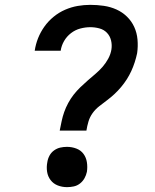

<svg xmlns="http://www.w3.org/2000/svg" viewBox="-20 -763 640 791"><path d="M226 -225Q230 -245 234 -264Q238 -283 244.5 -301.5Q251 -320 261 -338.5Q271 -357 283.5 -373Q296 -389 311 -403.5Q326 -418 341.5 -431.5Q357 -445 373 -458.5Q389 -472 402.5 -487.5Q416 -503 426 -521.5Q436 -540 439 -559Q442 -578 437.5 -596.5Q433 -615 420.5 -628Q408 -641 389.5 -646Q371 -651 352 -651Q332 -651 311 -645.5Q290 -640 272.5 -626.5Q255 -613 244 -594Q233 -575 230 -554Q230 -554 230 -554Q230 -554 230 -554H123Q123 -554 123 -554Q123 -554 123 -554Q123 -554 123 -554Q123 -554 123 -554Q127 -581 137 -606Q147 -631 163 -653.5Q179 -676 201 -694Q223 -712 248.5 -723Q274 -734 300 -738.5Q326 -743 352 -743Q380 -743 407.5 -739Q435 -735 459.5 -724Q484 -713 503 -694.5Q522 -676 533 -652Q544 -628 546.5 -600Q549 -572 545 -544Q541 -525 535 -506.5Q529 -488 521 -470.5Q513 -453 502.5 -436.5Q492 -420 479 -404.5Q466 -389 451.5 -375.5Q437 -362 421 -350Q405 -338 389 -325.5Q373 -313 361.5 -297Q350 -281 344.5 -262.5Q339 -244 336 -225ZM256 8Q236 8 218 1Q200 -6 188.5 -21Q177 -36 174 -55.5Q171 -75 175 -95Q177 -109 184 -122Q191 -135 203 -143.5Q215 -152 228.5 -155Q242 -158 256 -158Q276 -158 294.5 -151Q313 -144 324 -129Q335 -114 338 -94.5Q341 -75 338 -55Q335 -41 328 -28.5Q321 -16 309.5 -7Q298 2 284 5Q270 8 256 8Z"/></svg>

Font: Iosevka Slab SmBdExObl
Style: Regular
Weight: 600
Width: 7
Italic angle: -9°
Monospace: yes
Designer: Belleve Invis
Foundry: Belleve Invis
Version: Version 11.1.0; ttfautohint (v1.8.3)